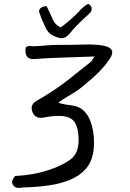

<svg xmlns="http://www.w3.org/2000/svg" viewBox="-20 -934 650 959"><path d="M108 2Q96 2 82 4Q68 6 57 1Q46 -4 40 -22Q39 -27 46 -41Q53 -55 57 -55Q146 -60 216.5 -82.5Q287 -105 330 -136Q357 -156 366 -186Q375 -216 372 -253Q370 -294 354.5 -321Q339 -348 296 -354Q271 -356 247 -354Q223 -352 199 -347Q158 -339 143 -372Q127 -409 162 -430Q250 -480 312 -528.5Q374 -577 431 -623Q436 -626 439.5 -632Q443 -638 452 -652L313 -647Q267 -646 237.5 -644.5Q208 -643 189 -641.5Q170 -640 153 -639Q127 -637 116.5 -650Q106 -663 107 -683Q107 -698 114 -701.5Q121 -705 131 -704Q141 -703 150 -703Q179 -704 217 -707.5Q255 -711 328 -710Q362 -710 397.5 -711.5Q433 -713 468 -710Q510 -706 526 -695.5Q542 -685 540.5 -670.5Q539 -656 527.5 -639Q516 -622 503 -606Q477 -575 447 -548.5Q417 -522 385 -496Q373 -486 354 -474Q335 -462 315.5 -450.5Q296 -439 284 -430.5Q272 -422 273 -420Q291 -415 308 -412Q325 -409 342 -407Q379 -402 401.5 -378Q424 -354 435 -319.5Q446 -285 448.5 -248.5Q451 -212 447 -183Q440 -126 408.5 -90.5Q377 -55 329 -35.5Q281 -16 224 -8Q167 0 108 2ZM275 -745Q255 -750 238 -760Q221 -770 209 -793Q199 -815 192 -830.5Q185 -846 182 -856Q175 -875 175 -876Q175 -888 185.5 -895.5Q196 -903 213 -903L241 -844Q253 -810 284 -797Q342 -842 371 -873Q373 -876 383 -886Q393 -896 404.5 -905Q416 -914 423 -914Q438 -905 438 -890Q438 -877 427 -867Q355 -802 327 -765Q302 -737 275 -745Z"/></svg>

Font: Mynerve
Style: Regular
Weight: 400
Designer: Carolina Short
Foundry: Carolina Short
Version: Version 1.000; ttfautohint (v1.8.4.7-5d5b)